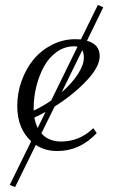

<svg xmlns="http://www.w3.org/2000/svg" viewBox="-20 -613 483 788"><path d="M20 146 107.9 -33.2Q50.8 -85.9 50.8 -178.2Q50.8 -231 68.6 -280.8Q86.4 -330.6 117.4 -368.4Q148.4 -406.2 193.4 -429.2Q238.3 -452.1 289.1 -452.1Q303.2 -452.1 312 -451.2L381.8 -592.8L403.8 -583L336.9 -445.8Q389.2 -431.2 389.2 -382.8Q389.2 -338.9 335 -281.5Q280.8 -224.1 204.1 -175.8L149.9 -65.9Q178.7 -32.2 231 -32.2Q306.6 -32.2 362.8 -86.9L377 -66.9Q308.1 6.8 215.8 6.8Q164.1 6.8 127 -18.1L42 154.8ZM118.2 -159.2Q154.3 -175.8 189.9 -200.2L297.9 -420.9Q293.9 -422.9 284.2 -422.9Q245.1 -422.9 212.6 -399.7Q180.2 -376.5 160.2 -339.4Q140.1 -302.2 129.2 -258.3Q118.2 -214.4 118.2 -169.9ZM121.1 -130.9Q126 -104.5 134.8 -87.9L167 -153.8Q134.3 -135.7 121.1 -130.9ZM232.9 -233.9Q274.4 -270 299.3 -308.1Q324.2 -346.2 324.2 -377Q324.2 -394.5 317.9 -407.2Z"/></svg>

Font: Dihjauti S
Style: Italic
Weight: 400
Italic angle: -9°
Designer: T. Christopher White
Version: Version 3.0.0